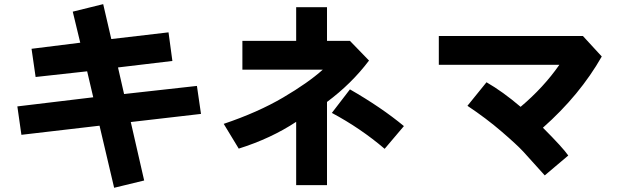

<svg xmlns="http://www.w3.org/2000/svg" viewBox="-20 -850 3040 924"><path d="M63.5 -337.9 428.7 -381.8 399.4 -506.8 151.4 -479.5 131.8 -615.2 366.2 -644.5 330.1 -793.9 476.6 -830.1 515.6 -662.1 791 -694.3 809.6 -556.6 547.9 -525.4 577.1 -397.5 927.7 -436.5 947.3 -301.8 609.4 -262.7 673.8 18.6 529.3 53.7 459 -245.1 83 -201.2Z M1056.6 -253.9Q1221.7 -309.6 1342.8 -380.9Q1463.9 -452.1 1533.2 -514.6H1146.5V-653.3H1405.3V-815.4H1553.7V-653.3H1664.1L1755.9 -558.6Q1671.9 -447.3 1553.7 -359.4V41H1405.3V-263.7Q1284.2 -183.6 1128.9 -134.8ZM1577.1 -306.6 1664.1 -419.9Q1815.4 -333 1923.8 -243.2L1831.1 -133.8Q1715.8 -232.4 1577.1 -306.6Z M2229.5 -340.8 2321.3 -454.1Q2399.4 -409.2 2485.4 -335.9Q2595.7 -428.7 2671.9 -538.1H2091.8V-676.8H2785.2L2876 -578.1Q2770.5 -392.6 2592.8 -235.4Q2688.5 -139.6 2714.8 -101.6L2601.6 -5.9Q2529.3 -86.9 2498.5 -120.1Q2467.8 -153.3 2394 -216.8Q2320.3 -280.3 2229.5 -340.8Z"/></svg>

Font: Gothic A1 Black
Style: Regular
Weight: 900
Version: Version 2.50